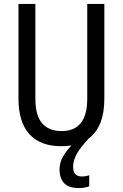

<svg xmlns="http://www.w3.org/2000/svg" viewBox="-20 -734 625 977"><path d="M352 115Q352 164 396 164Q408 164 418 162Q428 160 434 158V214Q412 223 380 223Q283 223 283 127Q283 93 301.5 61.5Q320 30 344 6Q320 10 292 10Q185 10 129.5 -51.5Q74 -113 74 -232V-714H160V-231Q160 -147 194 -107Q228 -67 294 -67Q424 -67 424 -232V-714H511V-232Q511 -89 432 -30Q385 21 368.5 53Q352 85 352 115Z"/></svg>

Font: Noto Sans Ethiopic Cond
Style: Regular
Weight: 400
Width: 3
Designer: Monotype Design Team
Foundry: Monotype Imaging Inc.
Version: Version 2.102; ttfautohint (v1.8.4.7-5d5b)